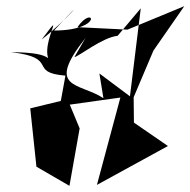

<svg xmlns="http://www.w3.org/2000/svg" viewBox="-20 -538 617 622"><path d="M177 -211 78 -187 98 2 205 64 238 -122 206 -199 370 -222 294 61 524 -65 402 -149 414 -127 413 -223 477 -374 577 -518 393 -442 231 -450C283 -526 319 -440 155 -439C279 -574 197 -473 115 -410C216 -545 68 -339 172 -321C127 -336 171 -368 15 -369C175 -351 68 -303 192 -293ZM221 -353C235 -355 312 -417 361 -422L436 -511L401 -226L302 -300L315 -220C237 -271 125 -248 257 -415Z"/></svg>

Font: Asimov Silicon
Style: Regular
Weight: 400
Designer: Google
Version: Version 2.000980; 2014